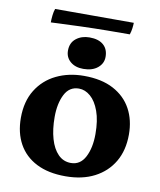

<svg xmlns="http://www.w3.org/2000/svg" viewBox="-85 -819 748 895"><g transform="rotate(10 289.0 -371.0)"><path d="M285.2 9Q204 9 147.9 -19.6Q91.8 -48.2 62.9 -100.5Q34 -152.8 34 -223.6Q34 -301.2 67.8 -355.8Q101.6 -410.4 159.8 -438.7Q218 -467 290.6 -467Q374.2 -467 430.4 -437Q486.6 -407 515.1 -354.7Q543.6 -302.4 543.6 -233.8Q543.6 -158.8 511.8 -104.7Q480 -50.6 422.3 -20.8Q364.6 9 285.2 9ZM299.8 -56.4Q344.2 -56.4 366.9 -99.9Q389.6 -143.4 389.6 -209.2Q389.6 -273 373.8 -316.7Q358 -360.4 332.4 -382.5Q306.8 -404.6 277.6 -404.6Q232.2 -404.6 210.3 -361.5Q188.4 -318.4 188.4 -254.8Q188.4 -196.4 201.3 -151.8Q214.2 -107.2 239.1 -81.8Q264 -56.4 299.8 -56.4ZM280.6 -498.4Q242.4 -498.4 219.1 -518.4Q195.8 -538.4 195.8 -570.2Q195.8 -607.4 221.6 -627.7Q247.4 -648 284.8 -648Q327.4 -648 350.5 -628Q373.6 -608 373.6 -571.4Q373.6 -540 348.3 -519.2Q323 -498.4 280.6 -498.4ZM475.6 -750.8Q475.6 -740.4 473.6 -724.8Q471.6 -709.2 466.6 -694.6Q418.8 -694.6 359.3 -694Q299.8 -693.4 232.8 -691.2Q165.8 -689 94.2 -685.6Q94.2 -700 96.2 -718.8Q98.2 -737.6 103.2 -750.8Z"/></g></svg>

Font: Vollkorn
Style: Regular
Weight: 400
Designer: Friedrich Althausen
Foundry: Friedrich Althausen
Version: Version 4.104